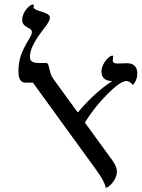

<svg xmlns="http://www.w3.org/2000/svg" viewBox="-20 -841 645 874"><path d="M96.2 -464.8Q64 -464.8 64 -515.1Q64 -555.7 74.5 -586.4Q85 -617.2 102.1 -646Q118.2 -672.9 121.6 -680.7Q125 -688.5 125 -694.8Q125 -701.2 121.6 -705.3Q118.2 -709.5 104 -716.8Q81.1 -728.5 81.1 -750Q81.1 -766.1 88.9 -781.7Q96.7 -797.4 109.4 -809.1Q122.1 -820.8 128.9 -820.8Q133.8 -820.8 133.8 -815.9L132.8 -807.1Q132.8 -798.3 168.9 -788.1Q188.5 -781.7 197.8 -776.1Q207 -770.5 207 -759.8Q207 -747.1 188.5 -722.2L169.4 -696.8Q116.2 -626.5 116.2 -583Q116.2 -566.4 126.5 -560.3Q136.7 -554.2 161.1 -554.2H189Q196.8 -554.2 199.2 -547.9Q201.7 -541.5 203.9 -531Q206.1 -520.5 210.4 -506.3Q214.8 -492.2 226.1 -477.1L334 -329.1Q412.1 -421.4 491.2 -472.2Q441.9 -472.2 441.9 -516.1Q441.9 -531.2 450.4 -548.1Q459 -564.9 471.4 -576.4Q483.9 -587.9 492.2 -587.9Q495.1 -587.9 495.1 -584L493.2 -565.9Q493.2 -551.8 514.2 -551.8L559.1 -553.2Q580.6 -553.2 592.8 -541.3Q605 -529.3 605 -507.8Q605 -476.1 585 -454.1Q569.8 -472.2 555.2 -472.2Q528.3 -472.2 469.5 -413.1Q410.6 -354 366.2 -283.2L490.2 -112.8Q512.2 -82.5 512.2 -61Q512.2 -43.9 503.7 -27.3Q495.1 -10.7 482.4 1.2Q469.7 13.2 463.9 13.2Q460 13.2 460 10.3Q457.5 -13.7 415 -71.8L129.9 -464.8Z"/></svg>

Font: Liberation Serif
Style: Italic
Weight: 400
Italic angle: -16.333°
Designer: Steve Matteson
Foundry: Ascender Corporation
Version: Version 2.1.5